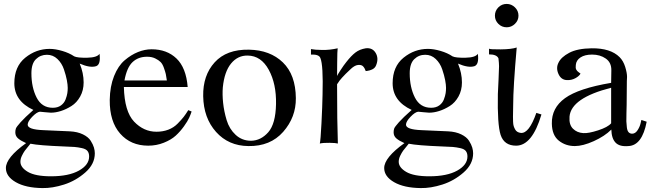

<svg xmlns="http://www.w3.org/2000/svg" viewBox="-20 -730 3326 978"><path d="M487 -456Q494 -402 470 -393Q439 -383 386 -406Q406 -358 406 -310Q406 -270 388.5 -238.5Q371 -207 344 -190Q317 -173 290 -164.5Q263 -156 239 -156Q232 -156 208.5 -158.5Q185 -161 183 -161Q167 -159 144 -135Q121 -111 121 -95Q121 -70 201 -67L336 -61Q375 -59 402.5 -45.5Q430 -32 442 -13Q454 6 458.5 21.5Q463 37 463 51Q463 106 414.5 148.5Q366 191 306.5 210Q247 229 196 228Q111 227 60.5 198Q10 169 10 126Q10 73 113 -1Q86 -13 72 -25Q58 -37 58 -56Q58 -67 61 -75.5Q64 -84 85 -107.5Q106 -131 150 -170Q53 -215 53 -306Q53 -391 108.5 -436Q164 -481 233 -481Q262 -481 297.5 -470.5Q333 -460 358 -443Q374 -435 424.5 -436Q475 -437 487 -456ZM325 -282Q325 -298 320.5 -322Q316 -346 305.5 -377Q295 -408 272.5 -429.5Q250 -451 219 -451Q186 -451 163 -428.5Q140 -406 140 -357Q140 -285 166.5 -233Q193 -181 249 -181Q274 -181 290.5 -193Q307 -205 314 -223.5Q321 -242 323 -255.5Q325 -269 325 -282ZM434 67Q434 50 426 39.5Q418 29 397.5 24.5Q377 20 359 18.5Q341 17 305 16Q178 11 135 2Q114 27 106.5 37.5Q99 48 91.5 63.5Q84 79 84 94Q84 123 122 145.5Q160 168 240 168Q330 168 382 139Q434 110 434 67Z M956 -162Q952 -149 944 -131Q936 -113 917 -86.5Q898 -60 875 -39Q852 -18 814.5 -3Q777 12 735 12Q646 12 592 -49.5Q538 -111 539 -221Q540 -290 561 -342.5Q582 -395 615 -423Q648 -451 683 -465Q718 -479 752 -479Q830 -479 879 -432Q928 -385 936 -287H611Q614 -162 663 -110.5Q712 -59 777 -59Q810 -59 837.5 -69.5Q865 -80 885 -100.5Q905 -121 915.5 -134.5Q926 -148 939 -169ZM830 -320Q827 -342 824.5 -353Q822 -364 815 -384Q808 -404 798 -414Q788 -424 770.5 -432.5Q753 -441 729 -441Q684 -441 655 -413.5Q626 -386 614 -320Z M1487 -230Q1488 -133 1422.5 -58.5Q1357 16 1245 14Q1144 13 1080.5 -58Q1017 -129 1015 -240Q1013 -346 1073.5 -412.5Q1134 -479 1248 -477Q1356 -475 1421 -412Q1486 -349 1487 -230ZM1386 -200Q1388 -303 1349 -374.5Q1310 -446 1242 -447Q1191 -448 1157 -406.5Q1123 -365 1115 -285Q1112 -249 1116.5 -206Q1121 -163 1134.5 -118Q1148 -73 1180.5 -43Q1213 -13 1259 -13Q1309 -14 1346.5 -56.5Q1384 -99 1386 -200Z M1896 -398Q1893 -390 1887.5 -384.5Q1882 -379 1875 -376Q1868 -373 1863 -371.5Q1858 -370 1851 -369Q1844 -368 1843 -368Q1838 -383 1829.5 -392Q1821 -401 1803 -399Q1785 -397 1763 -375Q1739 -353 1722.5 -334.5Q1706 -316 1702 -308L1697 -301Q1697 -109 1701 1Q1690 -2 1658.5 -2.5Q1627 -3 1609 1Q1613 -14 1617.5 -102.5Q1622 -191 1623 -248Q1627 -399 1612 -434Q1605 -454 1564 -452V-480Q1583 -476 1622 -475.5Q1661 -475 1700 -484Q1698 -473 1697.5 -409Q1697 -345 1697 -343Q1698 -347 1714.5 -372.5Q1731 -398 1744 -414Q1769 -446 1790.5 -462.5Q1812 -479 1843 -484Q1877 -488 1893.5 -460.5Q1910 -433 1896 -398Z M2414 -456Q2421 -402 2397 -393Q2366 -383 2313 -406Q2333 -358 2333 -310Q2333 -270 2315.5 -238.5Q2298 -207 2271 -190Q2244 -173 2217 -164.5Q2190 -156 2166 -156Q2159 -156 2135.5 -158.5Q2112 -161 2110 -161Q2094 -159 2071 -135Q2048 -111 2048 -95Q2048 -70 2128 -67L2263 -61Q2302 -59 2329.5 -45.5Q2357 -32 2369 -13Q2381 6 2385.5 21.5Q2390 37 2390 51Q2390 106 2341.5 148.5Q2293 191 2233.5 210Q2174 229 2123 228Q2038 227 1987.5 198Q1937 169 1937 126Q1937 73 2040 -1Q2013 -13 1999 -25Q1985 -37 1985 -56Q1985 -67 1988 -75.5Q1991 -84 2012 -107.5Q2033 -131 2077 -170Q1980 -215 1980 -306Q1980 -391 2035.5 -436Q2091 -481 2160 -481Q2189 -481 2224.5 -470.5Q2260 -460 2285 -443Q2301 -435 2351.5 -436Q2402 -437 2414 -456ZM2252 -282Q2252 -298 2247.5 -322Q2243 -346 2232.5 -377Q2222 -408 2199.5 -429.5Q2177 -451 2146 -451Q2113 -451 2090 -428.5Q2067 -406 2067 -357Q2067 -285 2093.5 -233Q2120 -181 2176 -181Q2201 -181 2217.5 -193Q2234 -205 2241 -223.5Q2248 -242 2250 -255.5Q2252 -269 2252 -282ZM2361 67Q2361 50 2353 39.5Q2345 29 2324.5 24.5Q2304 20 2286 18.5Q2268 17 2232 16Q2105 11 2062 2Q2041 27 2033.5 37.5Q2026 48 2018.5 63.5Q2011 79 2011 94Q2011 123 2049 145.5Q2087 168 2167 168Q2257 168 2309 139Q2361 110 2361 67Z M2621 -650Q2621 -626 2603 -608.5Q2585 -591 2561 -591Q2536 -591 2518.5 -608.5Q2501 -626 2501 -650Q2501 -675 2518.5 -692.5Q2536 -710 2561 -710Q2585 -710 2603 -692.5Q2621 -675 2621 -650ZM2738 -147Q2691 12 2609 12Q2548 12 2530 -43Q2513 -96 2516 -251Q2517 -272 2519.5 -325Q2522 -378 2522 -392.5Q2522 -407 2519 -433Q2510 -453 2471 -453V-482Q2476 -478 2530.5 -478.5Q2585 -479 2612 -488Q2594 -284 2594 -195Q2594 -184 2593.5 -165Q2593 -146 2593 -135.5Q2593 -125 2593.5 -110.5Q2594 -96 2596.5 -88Q2599 -80 2603.5 -71.5Q2608 -63 2615.5 -58.5Q2623 -54 2633 -53Q2675 -49 2712 -155Z M3274 -110Q3251 11 3181 14Q3136 18 3115.5 -3.5Q3095 -25 3094 -70Q3060 -36 3004.5 -11Q2949 14 2908 14Q2861 14 2826.5 -13.5Q2792 -41 2791 -100Q2789 -180 2858 -230Q2927 -280 3093 -308L3094 -371Q3095 -411 3066 -431.5Q3037 -452 2996 -452Q2959 -452 2937 -437.5Q2915 -423 2913 -399Q2911 -384 2915 -376Q2919 -368 2927 -362.5Q2935 -357 2937 -355Q2930 -342 2910.5 -331.5Q2891 -321 2868 -322Q2838 -323 2824.5 -353.5Q2811 -384 2825 -411Q2838 -439 2879.5 -461Q2921 -483 2994 -484Q3090 -485 3136 -439Q3155 -420 3164.5 -389.5Q3174 -359 3174 -338L3173 -317L3172 -196Q3172 -183 3171 -154Q3170 -125 3170.5 -112Q3171 -99 3173 -81.5Q3175 -64 3182 -56.5Q3189 -49 3200 -49Q3216 -49 3227.5 -66.5Q3239 -84 3243 -102L3247 -119ZM3093 -283Q2889 -231 2881 -136V-134Q2878 -95 2898.5 -74.5Q2919 -54 2951 -52Q2977 -50 3026.5 -66Q3076 -82 3093 -102Z"/></svg>

Font: GFS Artemisia
Style: Regular
Weight: 400
Designer: Takis Katsoulidis and George D. Matthiopoulos
Foundry: Takis Katsoulidis and George D. Matthiopoulos
Version: Version 1.0